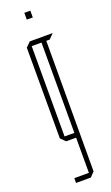

<svg xmlns="http://www.w3.org/2000/svg" viewBox="-162 -669 522 903"><g transform="rotate(-20 98.5 -217.5)"><path d="M50 200V176H123V0H73L50 -23V-477L73 -500H187V-499L164 -476H147L146 177L124 200ZM74 -476V-24H123V-476ZM95 -601V-635H125V-601Z"/></g></svg>

Font: Foldit Thin Thin
Style: Regular
Weight: 250
Version: Version 1.003